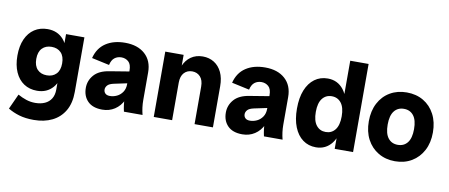

<svg xmlns="http://www.w3.org/2000/svg" viewBox="-76 -1030 3587 1534"><g transform="rotate(10 1718.0 -262.5)"><path d="M249 190Q181 190 130.5 175Q80 160 39 135L95 12Q129 31 164 42.5Q199 54 237 54Q281 54 314.5 39Q348 24 366.5 -6Q385 -36 385 -80V-177L404 -294L385 -393V-530H534V-87Q534 4 498 65.5Q462 127 398 158.5Q334 190 249 190ZM234 -44Q173 -44 127.5 -74Q82 -104 57 -160.5Q32 -217 32 -294Q32 -372 57 -428Q82 -484 127.5 -514Q173 -544 234 -544Q314 -544 362.5 -489.5Q411 -435 411 -334V-255Q411 -155 362.5 -99.5Q314 -44 234 -44ZM290 -179Q338 -179 366.5 -208.5Q395 -238 395 -294Q395 -351 366.5 -380.5Q338 -410 290 -410Q242 -410 213.5 -380.5Q185 -351 185 -294Q185 -238 213.5 -208.5Q242 -179 290 -179Z M948 0Q942 -26 938.5 -53Q935 -80 935 -106V-330Q935 -382 911 -403Q887 -424 854 -424Q822 -424 798.5 -406Q775 -388 766 -347L623 -378Q644 -461 707 -502.5Q770 -544 863 -544Q965 -544 1024.5 -490.5Q1084 -437 1084 -342V-118Q1084 -59 1099 0ZM774 14Q696 14 655.5 -27Q615 -68 615 -135Q615 -194 654.5 -239.5Q694 -285 777 -298L978 -331V-237L831 -206Q793 -198 779 -182Q765 -166 765 -148Q765 -129 777.5 -116.5Q790 -104 815 -104Q844 -104 871.5 -117Q899 -130 917 -156.5Q935 -183 935 -221H969Q969 -149 943.5 -96Q918 -43 874 -14.5Q830 14 774 14Z M1521 0V-304Q1521 -357 1495.5 -384.5Q1470 -412 1430 -412Q1390 -412 1364.5 -384.5Q1339 -357 1339 -304H1313Q1313 -381 1335 -434.5Q1357 -488 1397.5 -516Q1438 -544 1493 -544Q1545 -544 1585 -519Q1625 -494 1647.5 -447Q1670 -400 1670 -334V0ZM1190 0V-530H1339V0Z M2084 0Q2078 -26 2074.5 -53Q2071 -80 2071 -106V-330Q2071 -382 2047 -403Q2023 -424 1990 -424Q1958 -424 1934.5 -406Q1911 -388 1902 -347L1759 -378Q1780 -461 1843 -502.5Q1906 -544 1999 -544Q2101 -544 2160.5 -490.5Q2220 -437 2220 -342V-118Q2220 -59 2235 0ZM1910 14Q1832 14 1791.5 -27Q1751 -68 1751 -135Q1751 -194 1790.5 -239.5Q1830 -285 1913 -298L2114 -331V-237L1967 -206Q1929 -198 1915 -182Q1901 -166 1901 -148Q1901 -129 1913.5 -116.5Q1926 -104 1951 -104Q1980 -104 2007.5 -117Q2035 -130 2053 -156.5Q2071 -183 2071 -221H2105Q2105 -149 2079.5 -96Q2054 -43 2010 -14.5Q1966 14 1910 14Z M2507 14Q2446 14 2400.5 -19.5Q2355 -53 2330 -115.5Q2305 -178 2305 -265Q2305 -353 2330 -415Q2355 -477 2400.5 -510.5Q2446 -544 2507 -544Q2587 -544 2635.5 -482Q2684 -420 2684 -304V-226Q2684 -111 2635.5 -48.5Q2587 14 2507 14ZM2563 -120Q2611 -120 2639.5 -156.5Q2668 -193 2668 -265Q2668 -337 2639.5 -373.5Q2611 -410 2563 -410Q2515 -410 2486.5 -373.5Q2458 -337 2458 -265Q2458 -193 2486.5 -156.5Q2515 -120 2563 -120ZM2658 0V-139L2677 -265L2658 -383V-715H2807V0Z M3148 14Q3072 14 3013 -21Q2954 -56 2921 -118.5Q2888 -181 2888 -265Q2888 -349 2921 -412Q2954 -475 3013 -509.5Q3072 -544 3148 -544Q3225 -544 3283.5 -509.5Q3342 -475 3375 -412Q3408 -349 3408 -265Q3408 -181 3375 -118.5Q3342 -56 3283.5 -21Q3225 14 3148 14ZM3148 -119Q3198 -119 3226.5 -155.5Q3255 -192 3255 -265Q3255 -338 3226.5 -374.5Q3198 -411 3148 -411Q3098 -411 3069.5 -374.5Q3041 -338 3041 -265Q3041 -192 3069.5 -155.5Q3098 -119 3148 -119Z"/></g></svg>

Font: Radio Canada Big
Style: Bold
Weight: 700
Designer: Étienne Aubert Bonn
Foundry: Coppers and Brasses
Version: Version 1.001